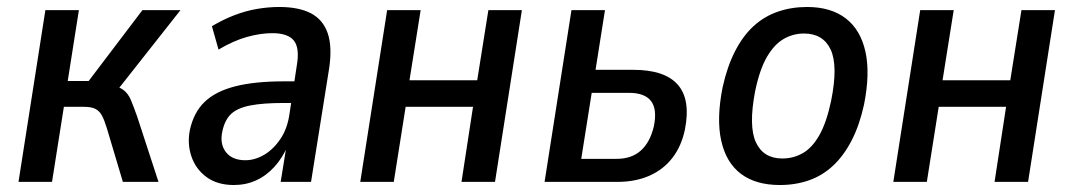

<svg xmlns="http://www.w3.org/2000/svg" viewBox="-20 -521 3074 550"><path d="M33 0 110 -492H206L174 -289H234L388 -492H497L307 -251L295 -278Q321 -273 334 -263Q347 -253 354.5 -235.5Q362 -218 373 -187L434 0H332L286 -154Q279 -177 272 -190Q265 -203 253.5 -209Q242 -215 220 -215H163L129 0Z M650 9Q603 9 572 -13.5Q541 -36 528.5 -72.5Q516 -109 524 -149Q535 -199 566 -229Q597 -259 653 -273.5Q709 -288 794 -288H837L828 -226H792Q734 -226 697.5 -219Q661 -212 642.5 -195Q624 -178 617 -145Q609 -109 627 -85.5Q645 -62 683 -62Q710 -62 736.5 -77.5Q763 -93 783 -122.5Q803 -152 809 -193L830 -332Q839 -383 822 -404.5Q805 -426 760 -426Q727 -426 688.5 -415.5Q650 -405 606 -379L587 -446Q619 -465 651.5 -477.5Q684 -490 716.5 -495.5Q749 -501 780 -501Q836 -501 870.5 -483Q905 -465 918.5 -426.5Q932 -388 923 -326L871 0H784L801 -105H805Q789 -68 765.5 -42.5Q742 -17 713 -4Q684 9 650 9Z M1012 0 1089 -492H1185L1153 -291H1347L1379 -492H1475L1398 0H1302L1335 -215H1142L1108 0Z M1540 0 1617 -492H1713L1686 -321H1794Q1884 -321 1921.5 -278.5Q1959 -236 1942 -150Q1932 -102 1906 -68.5Q1880 -35 1840 -17.5Q1800 0 1749 0ZM1645 -66H1747Q1789 -66 1815.5 -89.5Q1842 -113 1853 -159Q1863 -208 1845 -231.5Q1827 -255 1782 -255H1675Z M2214 9Q2145 9 2102.5 -23Q2060 -55 2046 -118Q2032 -181 2050 -271Q2063 -330 2085.5 -374Q2108 -418 2138.5 -446Q2169 -474 2208 -487.5Q2247 -501 2292 -501Q2360 -501 2402.5 -468.5Q2445 -436 2459 -373.5Q2473 -311 2455 -221Q2442 -162 2419.5 -118.5Q2397 -75 2366.5 -46.5Q2336 -18 2297.5 -4.5Q2259 9 2214 9ZM2221 -67Q2253 -67 2280 -82.5Q2307 -98 2327.5 -134.5Q2348 -171 2361 -233Q2381 -333 2359.5 -379Q2338 -425 2283 -425Q2252 -425 2225 -409.5Q2198 -394 2177 -358Q2156 -322 2143 -259Q2124 -159 2145.5 -113Q2167 -67 2221 -67Z M2539 0 2616 -492H2712L2680 -291H2874L2906 -492H3002L2925 0H2829L2862 -215H2669L2635 0Z"/></svg>

Font: Nunito Sans 10pt Condensed SemiBold
Style: Italic
Weight: 600
Width: 3
Italic angle: -9°
Designer: Vernon Adams
Foundry: Vernon Adams
Version: Version 3.101;gftools[0.9.27]